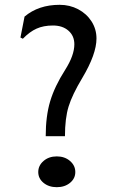

<svg xmlns="http://www.w3.org/2000/svg" viewBox="-20 -776 491 798"><path d="M251 -486Q289 -546 289 -592Q289 -627 264.5 -648.5Q240 -670 200 -670Q161 -670 132 -657Q103 -644 75 -615L65 -620L82 -707Q140 -756 228 -756Q270 -756 305 -737.5Q340 -719 360.5 -687Q381 -655 381 -616Q381 -551 322 -452Q280 -382 265 -333Q250 -284 250 -210H170Q170 -293 188.5 -355Q207 -417 251 -486ZM139 -61Q139 -88 161 -107Q183 -126 216 -126Q249 -126 271 -107Q293 -88 293 -61Q293 -34 271 -16Q249 2 216 2Q183 2 161 -16Q139 -34 139 -61Z"/></svg>

Font: Farro Light
Style: Regular
Weight: 300
Designer: Aceler Chua
Foundry: Grayscale Limited
Version: Version 1.101